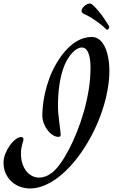

<svg xmlns="http://www.w3.org/2000/svg" viewBox="-110 -964 645 1097"><path d="M515.1 -563Q515.1 -507.8 504.4 -449.2Q493.7 -390.6 474.4 -332.8Q455.1 -274.9 428.2 -219.5Q401.4 -164.1 368.9 -114.5Q336.4 -64.9 299.6 -23.2Q262.7 18.6 223.1 48.8Q183.6 79.1 142.6 95.9Q101.6 112.8 61 112.8Q33.2 112.8 6.1 103.3Q-21 93.8 -42.2 75Q-63.5 56.2 -76.7 28.6Q-89.8 1 -89.8 -35.2Q-89.8 -59.6 -79.6 -85.4Q-69.3 -111.3 -54.2 -132.6Q-39.1 -153.8 -21.2 -167.5Q-3.4 -181.2 12.2 -181.2Q16.1 -181.2 20 -178Q23.9 -174.8 23.9 -168.9Q23.9 -162.1 21.7 -155.3Q19.5 -148.4 16.8 -138.9Q14.2 -129.4 12 -116.5Q9.8 -103.5 9.8 -85Q9.8 -54.7 17.8 -29.8Q25.9 -4.9 39.8 12.9Q53.7 30.8 72.8 40.8Q91.8 50.8 113.8 50.8Q130.9 50.8 149.7 43.9Q168.5 37.1 188 22Q209 5.9 233.6 -27.8Q258.3 -61.5 282.7 -107.9Q307.1 -154.3 329.6 -210.4Q352.1 -266.6 369.4 -327.6Q386.7 -388.7 397 -452.4Q407.2 -516.1 407.2 -577.1Q407.2 -609.9 403.1 -631.8Q398.9 -653.8 392.1 -667.5Q385.3 -681.2 376.2 -687Q367.2 -692.9 356.9 -692.9Q348.1 -692.9 334.7 -686.8Q321.3 -680.7 306.2 -665.8Q291 -650.9 275.9 -626Q260.7 -601.1 248.5 -563.5Q236.3 -525.9 228.8 -474.4Q221.2 -422.9 221.2 -355Q221.2 -336.9 223.6 -311.8Q226.1 -286.6 229 -262.7Q231.9 -238.8 234.4 -220Q236.8 -201.2 236.8 -195.8Q236.8 -186 232.7 -184.1Q228.5 -182.1 223.1 -182.1Q207 -182.1 190.7 -192.9Q174.3 -203.6 161.4 -220.7Q148.4 -237.8 140.1 -259.8Q131.8 -281.7 131.8 -304.2Q131.8 -327.6 135.3 -361.3Q138.7 -395 147.5 -434.1Q156.2 -473.1 171.6 -515.6Q187 -558.1 210.9 -599.1Q237.3 -644.5 264.4 -674.3Q291.5 -704.1 317.6 -721.4Q343.8 -738.8 368.2 -745.8Q392.6 -752.9 413.1 -752.9Q434.1 -752.9 450 -742.9Q465.8 -732.9 477.3 -716.6Q488.8 -700.2 496.1 -679.7Q503.4 -659.2 507.6 -638.2Q511.7 -617.2 513.4 -597.4Q515.1 -577.6 515.1 -563ZM512.2 -815.9Q513.2 -814.5 513.7 -813Q514.2 -811.5 514.2 -809.1Q514.2 -803.7 510 -798.8Q505.9 -793.9 502 -793.9Q499 -793.9 498 -795.9Q480 -813.5 459 -829.6Q440.9 -843.8 417.7 -858.6Q394.5 -873.5 369.1 -884.8Q356 -891.1 356 -901.9Q356 -908.7 360.6 -916Q365.2 -923.3 372.1 -929.7Q378.9 -936 387.2 -939.9Q395.5 -943.8 402.8 -943.8Q409.7 -943.8 415 -939.9Q433.1 -924.3 448.7 -905.8Q464.4 -887.2 476.8 -869.9Q489.3 -852.5 498.3 -838.1Q507.3 -823.7 512.2 -815.9Z"/></svg>

Font: Mervale Script
Style: Regular
Weight: 400
Designer: Astigmatic (AOETI)
Foundry: Astigmatic (AOETI)
Version: Version 1.000